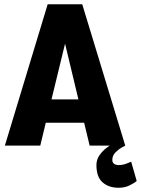

<svg xmlns="http://www.w3.org/2000/svg" viewBox="-20 -687 665 906"><path d="M403 0 377 -108H196L170 0H3L205 -667H368L571 0ZM223 -218H350L287 -481ZM571 0Q571 0 555.5 8.5Q540 17 525 32Q510 47 510 68Q510 80 518.5 86Q527 92 540 92Q560 92 579.5 84Q599 76 599 76L625 167Q612 178 590 188.5Q568 199 540 199Q493 199 464 173.5Q435 148 435 92Q435 67 448.5 47Q462 27 480 13Q498 -1 512 -8.5Q526 -16 526 -16Z"/></svg>

Font: Epunda Sans ExtraBold
Style: Regular
Weight: 800
Designer: Simon Atzbach
Foundry: typofactur
Version: Version 2.204; ttfautohint (v1.8.4.7-5d5b)